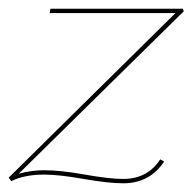

<svg xmlns="http://www.w3.org/2000/svg" viewBox="-21 -411 451 441"><path d="M262 0Q318 0 347 -45L356 -40Q323 10 262 10Q228 10 171 0Q114 -10 81 -10Q35 -10 5 5L-1 -3L382 -381H93L95 -391H399L401 -385L22 -12Q52 -20 80 -20Q118 -20 174 -10Q230 0 262 0Z"/></svg>

Font: EauTestInfant Hairline
Style: Italic
Weight: 250
Italic angle: -12°
Designer: Christian Thalmann (Catharsis Fonts)
Version: Version 0.001;PS 000.001;hotconv 1.0.88;makeotf.lib2.5.64775